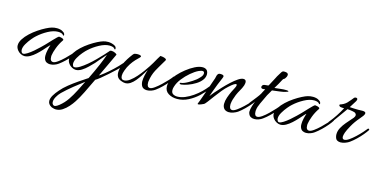

<svg xmlns="http://www.w3.org/2000/svg" viewBox="-77 -858 3251 1638"><g transform="rotate(15 1548.0 -39.0)"><path d="M319 10Q302 10 287.5 2Q273 -6 266 -28Q263 -37 263 -53Q263 -75 269 -102Q275 -129 282 -148Q277 -146 263.5 -130.5Q250 -115 230.5 -93.5Q211 -72 187.5 -50.5Q164 -29 139 -15Q114 -1 90 -1Q74 -1 56 -10.5Q38 -20 27 -35Q12 -55 12 -76Q12 -103 30.5 -132Q49 -161 78.5 -188.5Q108 -216 141.5 -238.5Q175 -261 205.5 -276.5Q236 -292 255 -297Q275 -303 300 -303Q314 -303 329 -299.5Q344 -296 354 -288Q362 -284 367 -277Q372 -270 372 -262Q372 -254 365 -257Q357 -269 343.5 -272.5Q330 -276 316 -276Q276 -276 228 -250Q180 -224 142 -189Q130 -179 109.5 -154.5Q89 -130 72 -101Q55 -72 55 -48Q55 -35 62 -25Q66 -18 75 -18Q89 -18 112.5 -33Q136 -48 161 -69.5Q186 -91 206.5 -111Q227 -131 236 -140Q241 -145 255.5 -160.5Q270 -176 287 -194Q304 -212 317.5 -225Q331 -238 335 -238Q340 -238 351.5 -235.5Q363 -233 371 -228Q379 -223 374 -215Q348 -177 332.5 -135.5Q317 -94 314 -70Q313 -66 313 -62.5Q313 -59 313 -55Q313 -15 341 -15Q356 -15 381 -33Q406 -51 432 -76Q458 -101 479.5 -124.5Q501 -148 509 -160Q512 -163 515 -163Q519 -163 522 -159.5Q525 -156 522 -151Q511 -133 490 -108Q469 -83 443 -58Q417 -33 392 -15Q379 -5 359 2.5Q339 10 319 10Z M451 367Q439 364 430 361Q411 351 403 338.5Q395 326 395 312Q395 289 410.5 262.5Q426 236 451 208Q476 178 514.5 147Q553 116 595 87.5Q637 59 669 38Q704 -33 731 -96.5Q758 -160 769 -194Q748 -171 724 -142.5Q700 -114 689 -101Q670 -81 646 -57.5Q622 -34 595.5 -17.5Q569 -1 544 -1Q528 -1 510 -10.5Q492 -20 481 -35Q466 -55 466 -76Q466 -103 484.5 -132Q503 -161 532.5 -188.5Q562 -216 595.5 -238.5Q629 -261 659.5 -276.5Q690 -292 709 -297Q727 -303 753 -303Q765 -303 782 -299Q799 -295 812.5 -286.5Q826 -278 826 -262Q826 -254 818 -257Q811 -269 797.5 -272.5Q784 -276 770 -276Q731 -276 682.5 -250Q634 -224 596 -189Q584 -179 563 -154.5Q542 -130 525.5 -101Q509 -72 509 -48Q509 -35 516 -25Q519 -20 528 -20Q547 -20 574.5 -37Q602 -54 633 -80Q664 -106 693.5 -135.5Q723 -165 746 -190Q769 -215 780 -228Q782 -233 787 -235Q792 -237 798 -237Q814 -237 831.5 -228.5Q849 -220 846 -214Q827 -173 801.5 -119Q776 -65 748 -6Q761 -13 791 -37Q821 -61 857 -94.5Q893 -128 924 -164Q936 -177 942 -177Q948 -177 945 -166.5Q942 -156 929 -140Q913 -121 885 -94.5Q857 -68 826 -40.5Q795 -13 768.5 8.5Q742 30 727 38Q696 104 667 162.5Q638 221 614 257Q598 282 575 308Q552 334 525 351.5Q498 369 468 369Q464 369 460 368.5Q456 368 451 367ZM441 341Q447 345 458.5 341Q470 337 488 323Q527 292 555 250.5Q583 209 606 163.5Q629 118 650 76Q611 105 562 144.5Q513 184 473 223Q453 243 439.5 267.5Q426 292 426 312Q426 333 441 341Z M1175 10Q1157 10 1143 2Q1129 -6 1122 -28Q1121 -33 1119.5 -39.5Q1118 -46 1118 -53Q1118 -77 1124.5 -107Q1131 -137 1139 -157Q1135 -154 1125 -137Q1115 -120 1100 -97.5Q1085 -75 1066.5 -52.5Q1048 -30 1026.5 -15.5Q1005 -1 981 -1Q965 -1 942.5 -10Q920 -19 910 -35Q900 -51 900 -75Q900 -104 913 -138.5Q926 -173 946 -203Q953 -213 962 -227Q971 -241 980 -251.5Q989 -262 993 -263Q1005 -267 1021 -267Q1038 -267 1046 -263Q1053 -260 1053 -256Q1053 -251 1045 -243Q1034 -233 1015 -213Q996 -193 977.5 -165Q959 -137 947 -103Q937 -76 937 -56Q937 -21 965 -21Q989 -21 1016 -41Q1043 -61 1068.5 -90Q1094 -119 1114.5 -147.5Q1135 -176 1146 -193Q1156 -207 1168.5 -229Q1181 -251 1193 -272Q1205 -293 1212 -303Q1219 -303 1233.5 -300.5Q1248 -298 1258.5 -292Q1269 -286 1264 -277Q1258 -267 1245.5 -246Q1233 -225 1220.5 -203.5Q1208 -182 1201 -169Q1177 -123 1170 -70Q1169 -66 1169 -62.5Q1169 -59 1169 -55Q1169 -15 1196 -15Q1211 -15 1236 -33Q1261 -51 1287.5 -76Q1314 -101 1335.5 -124.5Q1357 -148 1365 -160Q1367 -163 1371 -163Q1375 -163 1377.5 -160Q1380 -157 1377 -152Q1368 -135 1346.5 -109.5Q1325 -84 1299 -58.5Q1273 -33 1248 -15Q1235 -5 1215 2.5Q1195 10 1175 10Z M1443 15Q1398 15 1365 -6Q1332 -27 1332 -70Q1332 -93 1346 -126Q1356 -149 1383 -179Q1410 -209 1446 -237.5Q1482 -266 1519 -284.5Q1556 -303 1586 -303Q1597 -303 1606 -300Q1623 -294 1629.5 -281Q1636 -268 1636 -254Q1636 -241 1632 -229Q1628 -217 1622 -208Q1604 -181 1570.5 -160Q1537 -139 1502.5 -127Q1468 -115 1446 -113H1444Q1431 -113 1431 -121Q1431 -126 1439 -126Q1463 -128 1499.5 -148.5Q1536 -169 1564 -191Q1576 -201 1592.5 -219Q1609 -237 1609 -254Q1609 -272 1592 -272Q1583 -272 1573.5 -268Q1564 -264 1558 -262Q1529 -248 1494 -218.5Q1459 -189 1430.5 -152.5Q1402 -116 1391 -79Q1388 -71 1387 -63.5Q1386 -56 1386 -49Q1386 -25 1401.5 -15Q1417 -5 1439 -5Q1472 -5 1507 -19.5Q1542 -34 1575 -57Q1608 -80 1635.5 -106.5Q1663 -133 1682 -158Q1685 -162 1689 -162.5Q1693 -163 1694 -161Q1698 -160 1698 -155.5Q1698 -151 1696 -147Q1668 -108 1628.5 -71Q1589 -34 1541.5 -9.5Q1494 15 1443 15Z M1629 13Q1622 13 1625 6Q1628 0 1636 -21.5Q1644 -43 1654.5 -73Q1665 -103 1676 -135Q1687 -167 1696.5 -195Q1706 -223 1712 -239Q1714 -245 1716 -256.5Q1718 -268 1724.5 -277.5Q1731 -287 1747 -287Q1777 -287 1777 -273Q1777 -268 1772 -256Q1760 -229 1746 -194Q1732 -159 1721 -128Q1710 -97 1704 -80Q1714 -94 1736.5 -120Q1759 -146 1787 -176Q1815 -206 1845.5 -234Q1876 -262 1902.5 -279.5Q1929 -297 1948 -297Q1972 -297 1972 -271Q1972 -262 1967 -244Q1958 -219 1944 -195.5Q1930 -172 1919 -146Q1900 -99 1897 -70Q1896 -66 1896 -62.5Q1896 -59 1896 -55Q1896 -15 1923 -15Q1938 -15 1963 -33Q1988 -51 2014.5 -76Q2041 -101 2062 -124.5Q2083 -148 2091 -160Q2094 -163 2097 -163Q2101 -163 2103.5 -160Q2106 -157 2104 -152Q2095 -135 2073.5 -109.5Q2052 -84 2026 -58.5Q2000 -33 1975 -15Q1960 -5 1938 3Q1916 11 1894 10Q1866 7 1854 -9.5Q1842 -26 1842 -49Q1842 -76 1852.5 -106.5Q1863 -137 1876 -164Q1889 -191 1897 -205Q1905 -221 1905 -230Q1905 -238 1898 -238Q1891 -238 1877 -229Q1863 -220 1839 -198Q1817 -179 1792 -148.5Q1767 -118 1743.5 -86Q1720 -54 1702.5 -31Q1685 -8 1678 -4Q1673 -1 1655.5 6Q1638 13 1629 13Z M2124 10Q2106 10 2091.5 2Q2077 -6 2070 -28Q2069 -31 2068.5 -34Q2068 -37 2068 -41Q2068 -61 2077 -91Q2086 -121 2099 -149Q2093 -141 2085 -129.5Q2077 -118 2062 -100Q2058 -96 2053 -96Q2046 -96 2046 -104Q2046 -110 2050 -114Q2076 -147 2096.5 -173Q2117 -199 2127 -217Q2127 -219 2133 -229.5Q2139 -240 2149 -259Q2141 -258 2135.5 -257.5Q2130 -257 2126 -257Q2119 -257 2114 -263Q2109 -269 2113 -278Q2118 -292 2135 -294Q2152 -296 2165 -297Q2166 -299 2169 -299Q2181 -321 2192 -342Q2203 -363 2210.5 -377Q2218 -391 2218 -392Q2238 -424 2244 -434.5Q2250 -445 2260 -447Q2271 -448 2283.5 -446Q2296 -444 2300 -437Q2303 -433 2303 -427Q2303 -418 2299 -409.5Q2295 -401 2291 -396Q2287 -389 2280.5 -386.5Q2274 -384 2269 -374Q2259 -355 2247 -333Q2235 -311 2222 -291L2234 -292Q2258 -294 2279.5 -297Q2301 -300 2329 -299Q2334 -299 2339.5 -297.5Q2345 -296 2345 -293Q2345 -289 2319 -282Q2309 -278 2275.5 -273.5Q2242 -269 2207 -265Q2197 -246 2189 -233.5Q2181 -221 2178 -215Q2156 -169 2138.5 -131.5Q2121 -94 2119 -70Q2118 -66 2118 -62.5Q2118 -59 2118 -55Q2118 -15 2144 -15Q2160 -15 2185 -32.5Q2210 -50 2236 -75.5Q2262 -101 2283.5 -124.5Q2305 -148 2313 -160Q2316 -163 2319 -163Q2323 -163 2325.5 -160Q2328 -157 2326 -152Q2317 -135 2295.5 -109.5Q2274 -84 2247.5 -58.5Q2221 -33 2196 -15Q2183 -5 2163.5 2.5Q2144 10 2124 10Z M2580 10Q2563 10 2548.5 2Q2534 -6 2527 -28Q2524 -37 2524 -53Q2524 -75 2530 -102Q2536 -129 2543 -148Q2538 -146 2524.5 -130.5Q2511 -115 2491.5 -93.5Q2472 -72 2448.5 -50.5Q2425 -29 2400 -15Q2375 -1 2351 -1Q2335 -1 2317 -10.5Q2299 -20 2288 -35Q2273 -55 2273 -76Q2273 -103 2291.5 -132Q2310 -161 2339.5 -188.5Q2369 -216 2402.5 -238.5Q2436 -261 2466.5 -276.5Q2497 -292 2516 -297Q2536 -303 2561 -303Q2575 -303 2590 -299.5Q2605 -296 2615 -288Q2623 -284 2628 -277Q2633 -270 2633 -262Q2633 -254 2626 -257Q2618 -269 2604.5 -272.5Q2591 -276 2577 -276Q2537 -276 2489 -250Q2441 -224 2403 -189Q2391 -179 2370.5 -154.5Q2350 -130 2333 -101Q2316 -72 2316 -48Q2316 -35 2323 -25Q2327 -18 2336 -18Q2350 -18 2373.5 -33Q2397 -48 2422 -69.5Q2447 -91 2467.5 -111Q2488 -131 2497 -140Q2502 -145 2516.5 -160.5Q2531 -176 2548 -194Q2565 -212 2578.5 -225Q2592 -238 2596 -238Q2601 -238 2612.5 -235.5Q2624 -233 2632 -228Q2640 -223 2635 -215Q2609 -177 2593.5 -135.5Q2578 -94 2575 -70Q2574 -66 2574 -62.5Q2574 -59 2574 -55Q2574 -15 2602 -15Q2617 -15 2642 -33Q2667 -51 2693 -76Q2719 -101 2740.5 -124.5Q2762 -148 2770 -160Q2773 -163 2776 -163Q2780 -163 2783 -159.5Q2786 -156 2783 -151Q2772 -133 2751 -108Q2730 -83 2704 -58Q2678 -33 2653 -15Q2640 -5 2620 2.5Q2600 10 2580 10Z M2886 12Q2869 12 2856 4.5Q2843 -3 2838 -24Q2835 -35 2835 -46Q2835 -76 2850.5 -104.5Q2866 -133 2887 -157.5Q2908 -182 2923 -199Q2931 -207 2941.5 -220Q2952 -233 2952 -246Q2952 -254 2944 -261.5Q2936 -269 2915 -272Q2903 -274 2892.5 -275.5Q2882 -277 2871 -277Q2843 -239 2816.5 -200.5Q2790 -162 2760 -125Q2753 -118 2748 -118Q2742 -118 2742 -124Q2742 -130 2748 -136Q2802 -202 2841 -277Q2836 -277 2826 -277.5Q2816 -278 2810 -279Q2803 -281 2799 -285Q2795 -289 2795 -293Q2795 -299 2800 -300Q2813 -304 2828 -312Q2843 -320 2856 -333Q2870 -347 2882 -362.5Q2894 -378 2901 -386Q2908 -391 2916 -391Q2921 -391 2925.5 -388Q2930 -385 2930 -379Q2930 -372 2924 -361Q2915 -347 2904.5 -330Q2894 -313 2885 -299Q2903 -298 2921 -297Q2939 -296 2958 -296Q2968 -296 2977.5 -296.5Q2987 -297 2997 -297Q3027 -297 3027 -282Q3027 -272 3016.5 -257.5Q3006 -243 2991 -226Q2957 -187 2933 -144Q2909 -101 2901 -78Q2893 -54 2893 -42Q2893 -18 2912 -18Q2929 -18 2953.5 -35Q2978 -52 3004 -76.5Q3030 -101 3051 -124.5Q3072 -148 3081 -160Q3083 -163 3087 -163Q3091 -163 3094 -159.5Q3097 -156 3094 -151Q3083 -134 3062 -108.5Q3041 -83 3015 -58Q2989 -33 2964 -15Q2951 -5 2928.5 3.5Q2906 12 2886 12Z"/></g></svg>

Font: Allura
Style: Regular
Weight: 400
Designer: Robert E. Leuschke
Foundry: Robert E. Leuschke
Version: Version 1.110